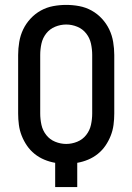

<svg xmlns="http://www.w3.org/2000/svg" viewBox="-20 -763 540 783"><path d="M205 0V-99Q182 -103 160.5 -112Q139 -121 121 -135.5Q103 -150 90 -169Q77 -188 68.5 -209.5Q60 -231 57 -254Q54 -277 54 -300V-539Q54 -565 58.5 -592Q63 -619 74.5 -643Q86 -667 104.5 -687Q123 -707 146.5 -720Q170 -733 196.5 -738Q223 -743 250 -743Q277 -743 303.5 -738Q330 -733 353.5 -720Q377 -707 395.5 -687Q414 -667 425.5 -643Q437 -619 441.5 -592Q446 -565 446 -539V-300Q446 -277 443 -254Q440 -231 431.5 -209.5Q423 -188 410 -169Q397 -150 379 -135.5Q361 -121 339.5 -112Q318 -103 295 -99V0ZM250 -176Q273 -176 295 -185Q317 -194 331.5 -212.5Q346 -231 351 -254Q356 -277 356 -300V-539Q356 -562 351 -585Q346 -608 331.5 -626.5Q317 -645 295 -654Q273 -663 250 -663Q227 -663 205 -654Q183 -645 168.5 -626.5Q154 -608 149 -585Q144 -562 144 -539V-300Q144 -277 149 -254Q154 -231 168.5 -212.5Q183 -194 205 -185Q227 -176 250 -176Z"/></svg>

Font: Iosevka Term Medium
Style: Regular
Weight: 500
Monospace: yes
Designer: Belleve Invis
Foundry: Belleve Invis
Version: Version 26.3.1